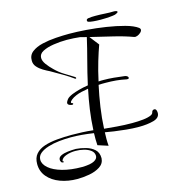

<svg xmlns="http://www.w3.org/2000/svg" viewBox="-202 -864 1110 1166"><g transform="rotate(-15 353.0 -280.5)"><path d="M141 184Q83 184 34.5 166Q-14 148 -43 114Q-72 80 -72 33Q-72 -6 -51.5 -29.5Q-31 -53 4 -64.5Q39 -76 83.5 -80Q128 -84 176 -84Q208 -84 242 -82.5Q276 -81 311 -77Q314 -142 323 -205Q332 -268 345 -329Q321 -325 301.5 -320.5Q282 -316 266 -309Q247 -301 235 -291Q223 -281 223 -275Q223 -270 230 -269Q234 -268 234.5 -265Q235 -262 231 -260Q223 -258 210.5 -263.5Q198 -269 200 -280Q202 -288 211 -299.5Q220 -311 246 -322Q266 -330 291.5 -337Q317 -344 349 -349Q366 -426 385 -497Q404 -568 419 -634Q409 -636 399.5 -638.5Q390 -641 380 -644Q361 -646 340 -647.5Q319 -649 297 -649Q254 -649 212.5 -642.5Q171 -636 144.5 -622Q118 -608 118 -583Q118 -564 134 -542Q150 -520 172 -499Q198 -473 227.5 -455Q257 -437 286 -419Q294 -414 292 -409.5Q290 -405 285 -408Q255 -430 219 -451Q183 -472 148 -492Q131 -500 110 -512.5Q89 -525 74 -542Q59 -559 59 -581Q58 -616 84 -636Q110 -656 150.5 -665.5Q191 -675 236.5 -678Q282 -681 320 -681Q367 -681 427.5 -676.5Q488 -672 549.5 -662.5Q611 -653 662.5 -639Q714 -625 741 -605Q748 -599 748 -593Q748 -584 738.5 -575Q729 -566 717 -561.5Q705 -557 697 -560Q643 -580 576 -596Q509 -612 434 -630L480 -571Q465 -530 448.5 -475Q432 -420 418 -355Q426 -356 434 -356Q442 -356 451 -356Q480 -356 513 -353Q546 -350 583 -345Q601 -340 601 -329Q601 -323 591 -323Q590 -323 587.5 -323Q585 -323 582 -324Q528 -336 456 -336Q446 -336 435 -336Q424 -336 413 -335Q399 -271 389 -203Q379 -135 376 -69Q406 -66 454 -62Q502 -58 550 -58Q588 -58 620 -61.5Q652 -65 671 -74Q680 -79 681.5 -82.5Q683 -86 684 -88Q687 -104 701 -104Q709 -104 713 -95Q716 -86 716 -78Q716 -47 677 -36Q638 -25 584 -25Q546 -25 505.5 -29Q465 -33 430.5 -38Q396 -43 375 -47Q375 -37 374.5 -26Q374 -15 374 -4Q374 6 374.5 16.5Q375 27 376 38L311 17Q310 -2 309.5 -21Q309 -40 310 -59Q232 -71 167 -71Q131 -71 93.5 -67Q56 -63 24 -53Q-8 -43 -27.5 -27Q-47 -11 -47 13Q-47 41 -18 66Q11 91 64 106Q117 121 188 121Q242 120 265 107Q288 94 286 75Q285 55 268 42Q251 29 225.5 22.5Q200 16 173 16Q141 16 114.5 25.5Q88 35 82 53L83 58Q89 59 89 62Q89 64 84 64Q74 64 70.5 56.5Q67 49 67 44Q67 28 84.5 19.5Q102 11 128 8Q154 5 179 5Q209 7 240.5 16Q272 25 293.5 44.5Q315 64 315 100Q313 133 284.5 151.5Q256 170 216.5 177Q177 184 141 184ZM528 -714Q503 -714 481.5 -716Q460 -718 450 -722Q445 -724 445 -731Q445 -739 456 -742Q467 -744 479 -744.5Q491 -745 504 -745Q533 -745 562.5 -743Q592 -741 617 -742Q626 -742 632.5 -740Q639 -738 639 -734Q639 -728 620 -721Q609 -718 583 -716Q557 -714 528 -714Z"/></g></svg>

Font: Festive
Style: Regular
Weight: 400
Designer: Robert E. Leuschke
Foundry: Robert E. Leuschke
Version: Version 1.101; ttfautohint (v1.8.3)